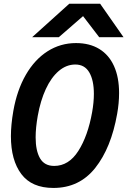

<svg xmlns="http://www.w3.org/2000/svg" viewBox="-20 -958 660 994"><path d="M36.5 -253Q36.5 -311.5 49 -383.5Q68 -491.5 113.8 -570.8Q159.5 -650 226.2 -692.5Q293 -735 373.5 -735Q444 -735 494 -704.5Q544 -674 570.2 -616Q596.5 -558 596.5 -476.5Q596.5 -423.5 586.5 -368.5Q555.5 -192.5 473.2 -88.8Q391 15 256.5 15Q144.5 15 90.5 -56.8Q36.5 -128.5 36.5 -253ZM457 -377.5Q466 -428 466 -472Q466 -542.5 442.2 -583.2Q418.5 -624 370 -624Q323.5 -624 284.2 -590.5Q245 -557 217.2 -497Q189.5 -437 175.5 -358.5Q164.5 -296.5 164.5 -247Q164.5 -178 187.2 -138.5Q210 -99 260.5 -99Q336 -99 385.5 -176.5Q435 -254 457 -377.5ZM338.5 -938.5H498.5L619.5 -765.5H493.5L410 -874.5L284.5 -765.5H146.5Z"/></svg>

Font: JuliaMono BoldItalic
Style: Regular
Weight: 700
Italic angle: -9°
Monospace: yes
Designer: cormullion
Foundry: corm
Version: Version 0.049; ttfautohint (v1.8.4)